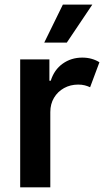

<svg xmlns="http://www.w3.org/2000/svg" viewBox="-20 -799 449 819"><path d="M66.1 0V-545.5H190.7V-454.5H196.4Q211.3 -501.8 247.5 -527.5Q283.7 -553.3 331 -553.3Q353 -553.3 371.4 -547.9Q389.9 -542.6 404.1 -533.4L364.3 -426.8Q354 -431.8 341.6 -435Q329.2 -438.2 313.6 -438.2Q280.2 -438.2 253.2 -423.3Q226.2 -408.4 210.4 -381.9Q194.6 -355.5 194.6 -320.7V0ZM168.7 -617.2 248.2 -779.5H373.9L264.9 -617.2Z"/></svg>

Font: InterMG SemiBold
Style: Regular
Weight: 600
Designer: Rasmus Andersson
Foundry: rsms
Version: Version 3.019;December 26, 2023;FontCreator 15.0.0.2955 64-b